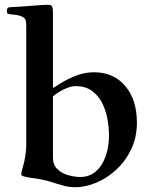

<svg xmlns="http://www.w3.org/2000/svg" viewBox="-20 -773 640 805"><path d="M9 -727Q9 -736 12 -739.5Q15 -743 25 -743Q36 -743 61 -745Q86 -747 105 -748Q129 -750 148.5 -751.5Q168 -753 180 -753Q196 -753 199 -744.5Q202 -736 202 -725V-407L205 -405Q224 -418 250 -433Q276 -448 308 -459Q340 -470 375 -470Q456 -470 505 -412.5Q554 -355 554 -259Q554 -197 530 -147Q506 -97 467.5 -61.5Q429 -26 383.5 -7Q338 12 296 12Q270 12 244.5 5Q219 -2 195 -10Q179 -15 158 -19.5Q137 -24 120 -26Q101 -28 85 -32Q69 -36 69 -41Q69 -47 71 -55Q73 -63 77 -77Q82 -93 86 -119Q90 -145 90 -159V-668Q90 -684 86 -691.5Q82 -699 73 -703Q64 -708 50 -710Q36 -712 25 -713Q17 -714 13 -715.5Q9 -717 9 -727ZM202 -112Q202 -82 220.5 -64Q239 -46 266 -38.5Q293 -31 317 -31Q355 -31 382 -54.5Q409 -78 423 -118Q437 -158 437 -205Q437 -240 430 -276.5Q423 -313 407 -343.5Q391 -374 364 -393Q337 -412 298 -412Q276 -412 249 -399Q222 -386 202 -369Z"/></svg>

Font: Monomakh
Style: Regular
Weight: 400
Version: Version 1.200; ttfautohint (v1.8.4.7-5d5b)